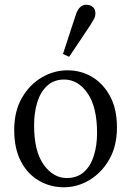

<svg xmlns="http://www.w3.org/2000/svg" viewBox="-20 -778 555 811"><path d="M250 13Q193 13 145 -14.5Q97 -42 68.5 -96Q40 -150 40 -229Q40 -308 72.5 -364.5Q105 -421 156.5 -451Q208 -481 265 -481Q323 -481 370 -452.5Q417 -424 445.5 -370.5Q474 -317 474 -240Q474 -161 441.5 -104.5Q409 -48 358 -17.5Q307 13 250 13ZM262 -26Q306 -26 334.5 -51.5Q363 -77 376.5 -120.5Q390 -164 390 -216Q390 -326 350 -384Q310 -442 251 -442Q208 -442 179.5 -416Q151 -390 137.5 -346Q124 -302 124 -249Q124 -139 164.5 -82.5Q205 -26 262 -26ZM246 -550 301 -718Q309 -740 320 -749Q331 -758 344 -758Q361 -758 372 -748.5Q383 -739 383 -722Q383 -710 378 -700Q373 -690 361 -671L272 -538Z"/></svg>

Font: Source Serif 4 Subhead
Style: Regular
Weight: 400
Designer: Frank Grießhammer
Foundry: Adobe Systems Incorporated
Version: Version 4.004;hotconv 1.0.117;makeotfexe 2.5.65602